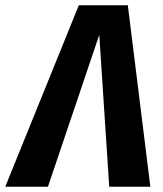

<svg xmlns="http://www.w3.org/2000/svg" viewBox="-68 -713 621 733"><path d="M420 -693 506 0H349L311 -580L115 0H-48L233 -693Z"/></svg>

Font: Fira Sans Condensed
Style: Bold Italic
Weight: 700
Width: 3
Italic angle: -8°
Designer: Carrois Corporate & Edenspiekermann AG
Foundry: Carrois Corporate GbR & Edenspiekermann AG
Version: Version 4.203